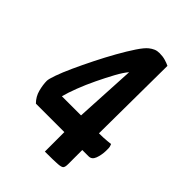

<svg xmlns="http://www.w3.org/2000/svg" viewBox="-183 -690 773 773"><g transform="rotate(45 203.0 -303.5)"><path d="M216 0V-111H54Q34 -131 27 -158Q20 -185 20 -207Q20 -217 30 -245.5Q40 -274 58 -313.5Q76 -353 97.5 -396Q119 -439 141.5 -479Q164 -519 184 -549Q204 -579 218 -590Q228 -598 238.5 -602.5Q249 -607 262 -607Q281 -607 296 -602.5Q311 -598 321 -593L318 -206Q344 -206 363.5 -208Q383 -210 383 -210Q383 -210 386 -202Q389 -194 388 -175Q387 -150 379.5 -130.5Q372 -111 354 -111H318V-30Q318 -15 313.5 -9Q309 -3 288 -1.5Q267 0 216 0ZM107 -206H216L230 -466Q215 -449 197 -416Q179 -383 160.5 -344.5Q142 -306 128 -269.5Q114 -233 107 -206Z"/></g></svg>

Font: Yanone Kaffeesatz SemiBold
Style: Regular
Weight: 600
Designer: Yanone (Cyrillic: Daniel Pouzeot, Huerta Tipografica, and Cyreal)
Foundry: Yanone
Version: Version 2.003